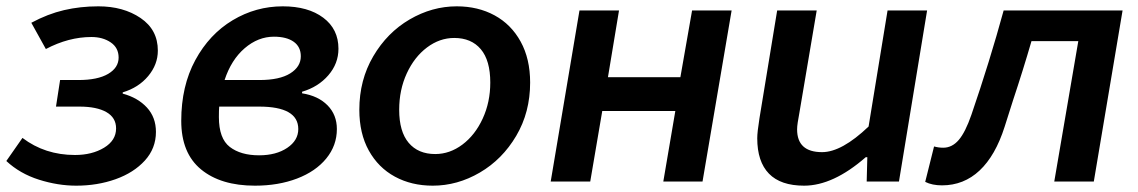

<svg xmlns="http://www.w3.org/2000/svg" viewBox="-31 -574 3599 607"><path d="M-11 -65 40 -138Q111 -84 206 -84Q260 -84 298 -107Q336 -130 336 -168Q336 -202 305.5 -219.5Q275 -237 220 -237H146L159 -321H217Q278 -321 311 -340.5Q344 -360 344 -392Q344 -423 319 -440Q294 -457 258 -457Q186 -457 114 -419L68 -502Q120 -530 171.5 -542Q223 -554 280 -554Q359 -554 413.5 -517Q468 -480 468 -414Q468 -370 437.5 -333.5Q407 -297 357 -282V-278Q405 -265 433.5 -234Q462 -203 462 -157Q462 -105 427 -66.5Q392 -28 334.5 -7.5Q277 13 210 13Q152 13 92 -6Q32 -25 -11 -65Z M542 -192Q542 -302 586.5 -384Q631 -466 704.5 -510Q778 -554 863 -554Q943 -554 991 -518Q1039 -482 1039 -420Q1039 -373 1007 -336Q975 -299 924 -284V-279Q975 -271 1004.5 -241Q1034 -211 1034 -166Q1034 -114 1000.5 -73Q967 -32 908 -9.5Q849 13 775 13Q667 13 604.5 -38.5Q542 -90 542 -192ZM912 -166Q912 -237 788 -237H662Q661 -226 661 -204Q661 -136 695.5 -109.5Q730 -83 788 -83Q842 -83 877 -106.5Q912 -130 912 -166ZM789 -321Q853 -321 886.5 -342Q920 -363 920 -396Q920 -426 897.5 -442Q875 -458 835 -458Q785 -458 742.5 -421.5Q700 -385 679 -321Z M1105 -227Q1105 -321 1149 -396Q1193 -471 1264 -512.5Q1335 -554 1413 -554Q1480 -554 1532.5 -525.5Q1585 -497 1615 -442.5Q1645 -388 1645 -313Q1645 -219 1601 -144.5Q1557 -70 1486 -28.5Q1415 13 1337 13Q1270 13 1217.5 -15.5Q1165 -44 1135 -98Q1105 -152 1105 -227ZM1519 -313Q1519 -383 1489 -418.5Q1459 -454 1405 -454Q1359 -454 1319 -424Q1279 -394 1255 -342Q1231 -290 1231 -227Q1231 -158 1261 -122.5Q1291 -87 1345 -87Q1391 -87 1431 -117Q1471 -147 1495 -199Q1519 -251 1519 -313Z M1801 -541H1926L1891 -330H2120L2157 -541H2282L2190 0H2066L2104 -223H1873L1835 0H1710Z M2363 -137Q2363 -156 2370 -200L2426 -541H2551L2496 -216Q2493 -200 2491 -187Q2489 -174 2489 -165Q2489 -93 2568 -93Q2630 -93 2715 -174L2775 -541H2900L2811 0H2709L2711 -77H2706Q2603 13 2511 13Q2437 13 2400 -25Q2363 -63 2363 -137Z M2894 1 2922 -111Q2936 -107 2951 -107Q2979 -107 3000 -131.5Q3021 -156 3040 -211Q3098 -380 3142 -541H3518L3427 0H3302L3378 -444H3230Q3203 -351 3172 -258L3145 -173Q3116 -82 3066 -35Q3016 12 2947 12Q2916 12 2894 1Z"/></svg>

Font: Nebula Sans Semibold
Style: Regular
Weight: 600
Italic angle: -9°
Designer: Paul D. Hunt for Adobe (as Source Sans)
Foundry: Nebula Entertainment & Broadcasting LLC
Version: Version 1.010